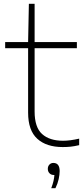

<svg xmlns="http://www.w3.org/2000/svg" viewBox="-20 -760 438 1004"><path d="M308 9Q222.5 9 174.8 -34.5Q127 -78 127 -171V-508H7V-540H127L131 -740H161V-540H382V-508H161V-177Q161 -94.5 200 -59.2Q239 -24 310 -24Q346 -24 394 -35V-1Q368.5 5 349.5 7Q330.5 9 308 9ZM248 224Q256 203 259.8 186.2Q263.5 169.5 264.5 155H261Q247.5 155 238.8 146Q230 137 230 123Q230 109.5 238.2 100.8Q246.5 92 259 92Q292 92 292 135Q292 153 286.8 176.8Q281.5 200.5 270 224Z"/></svg>

Font: Encode Sans Expanded Thin
Style: Regular
Weight: 100
Width: 7
Designer: Multiple Designers
Foundry: Impallari Type
Version: Version 3.000; ttfautohint (v1.8.3) -l 8 -r 50 -G 200 -x 14 